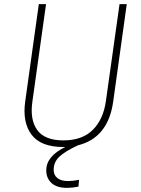

<svg xmlns="http://www.w3.org/2000/svg" viewBox="-20 -702 685 930"><path d="M559 -682H594L528 -208Q503 -34 357 2Q295 31 267.5 57Q240 83 240 121Q240 146 258 160.5Q276 175 310 175Q332 175 363 169L360 202Q330 208 305 208Q255 208 229.5 184.5Q204 161 204 123Q204 55 296 10H286Q178 10 133 -49.5Q88 -109 102 -210L168 -682H203L137 -211Q124 -122 160.5 -72Q197 -22 287 -22Q379 -22 430 -73.5Q481 -125 493 -213Z"/></svg>

Font: Fira Sans UltraLight
Style: Italic
Weight: 200
Italic angle: -8°
Designer: Carrois Corporate & Edenspiekermann AG
Foundry: Carrois Corporate GbR & Edenspiekermann AG
Version: Version 4.203;PS 004.203;hotconv 1.0.88;makeotf.lib2.5.64775